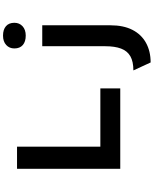

<svg xmlns="http://www.w3.org/2000/svg" viewBox="110 -946 1041 1302"><g transform="rotate(-90 631.0 -294.5)"><path d="M138 0V-700H288V-135H683V0ZM859 206 805 89Q865 89 901 68.5Q937 48 953 5.5Q969 -37 969 -101V-529H1111V-67Q1111 22 1080 82.5Q1049 143 992 174.5Q935 206 859 206ZM1041 -641Q1000 -641 977 -661Q954 -681 954 -718Q954 -752 977.5 -773.5Q1001 -795 1041 -795Q1082 -795 1105 -775Q1128 -755 1128 -718Q1128 -684 1104.5 -662.5Q1081 -641 1041 -641Z"/></g></svg>

Font: Lexend Giga SemiBold
Style: Regular
Weight: 600
Designer: Bonnie Shaver-Troup, Thomas Jockin
Foundry: Lexend
Version: Version 1.007